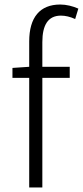

<svg xmlns="http://www.w3.org/2000/svg" viewBox="-20 -828 366 848"><path d="M326 -790C301 -801 273 -808 246 -808C156 -808 109 -751 109 -645V-533L35 -528V-484H109V0H167V-484H288V-533H167V-642C167 -717 192 -759 249 -759C269 -759 290 -754 312 -744Z"/></svg>

Font: Noto Sans CJK KR Light
Style: Regular
Weight: 300
Designer: Ryoko NISHIZUKA (kana & ideographs); Paul D. Hunt (Latin, Greek & Cyrillic); Wenlong ZHANG (bopomofo); Sandoll Communica
Foundry: Adobe Systems Incorporated
Version: Version 1.004;PS 1.004;hotconv 1.0.82;makeotf.lib2.5.63406